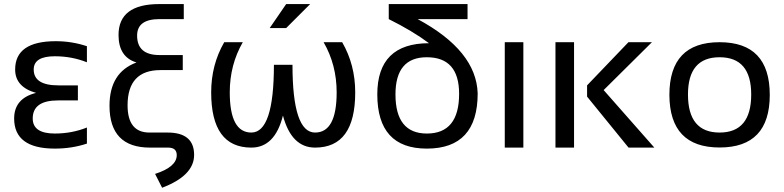

<svg xmlns="http://www.w3.org/2000/svg" viewBox="-20 -718 3813 934"><path d="M402.8 -415Q329.6 -444.3 246.6 -444.3Q144 -444.3 144 -379.9Q144 -302.7 263.7 -302.7H358.9V-229.5H262.2Q139.2 -229.5 139.2 -141.6Q139.2 -68.4 246.6 -68.4Q329.6 -68.4 402.8 -97.7V-19.5Q329.6 4.9 246.6 4.9Q48.8 4.9 48.8 -141.6Q48.8 -239.3 155.3 -266.1Q53.7 -294.9 53.7 -379.9Q53.7 -517.6 251.5 -517.6Q329.6 -517.6 402.8 -493.2Z M754.9 -698.2H874V-625H755.4Q647 -625 647 -544.9Q647 -450.2 755.9 -450.2H869.1V-377H760.7Q600.6 -377 600.6 -205.6Q600.6 -73.2 707 -73.2H795.4Q924.3 -73.2 924.3 35.6Q924.3 136.2 768.6 195.3L734.4 127.9Q839.8 94.2 839.8 36.6Q839.8 0 797.9 0H709.5Q512.7 0 512.7 -203.6Q512.7 -365.7 644 -414.1Q556.6 -440.4 556.6 -547.9Q556.6 -698.2 754.9 -698.2Z M1070.8 -512.7H1161.1Q1097.7 -402.8 1097.7 -268.6Q1097.7 -73.2 1202.6 -73.2Q1312.5 -73.2 1312.5 -402.8H1402.8Q1402.8 -73.2 1512.7 -73.2Q1617.7 -73.2 1617.7 -268.6Q1617.7 -402.8 1554.2 -512.7H1644.5Q1708 -402.8 1708 -268.6Q1708 0 1512.7 0Q1397.9 0 1356.4 -155.8Q1317.4 0 1202.6 0Q1007.3 0 1007.3 -268.6Q1007.3 -402.8 1070.8 -512.7ZM1372.1 -698.2H1488.8L1372.1 -581.5H1292Z M2056.2 4.9Q1815.4 4.9 1815.4 -258.8Q1815.4 -507.8 2066.9 -507.8Q1986.3 -567.9 1871.1 -625V-698.2H2254.4V-625H2011.7Q2297.4 -471.2 2303.7 -263.7Q2303.7 4.9 2056.2 4.9ZM2213.4 -261.7Q2213.4 -439.5 2056.2 -439.5Q1903.8 -439.5 1903.8 -258.8Q1903.8 -68.4 2056.6 -68.4Q2213.4 -68.4 2213.4 -261.7Z M2525.9 -512.7V0H2435.5V-512.7Z M3151.4 -512.7 2916.5 -279.8 3163.1 0H3037.6L2835.9 -248V-302.7L3037.1 -512.7ZM2772.5 -512.7V0H2682.1V-512.7Z M3480.5 -73.2Q3634.3 -73.2 3634.3 -258.3Q3634.3 -439.5 3480.5 -439.5Q3326.7 -439.5 3326.7 -258.3Q3326.7 -73.2 3480.5 -73.2ZM3236.3 -256.3Q3236.3 -512.7 3480.5 -512.7Q3724.6 -512.7 3724.6 -256.3Q3724.6 -0.5 3480.5 -0.5Q3237.3 -0.5 3236.3 -256.3Z"/></svg>

Font: Sansation
Style: Regular
Weight: 400
Designer: Bernd Montag
Version: Version 1.301